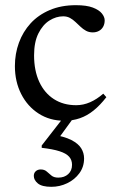

<svg xmlns="http://www.w3.org/2000/svg" viewBox="-20 -456 454 741"><path d="M273 -436Q314 -436 338.2 -426.8Q362.5 -417.5 373.2 -404Q384 -390.5 384 -377.5Q384 -363.5 378.2 -353Q372.5 -342.5 362 -336.8Q351.5 -331 338 -331Q323.5 -331 312 -337.2Q300.5 -343.5 290.8 -352.8Q281 -362 271.2 -371.2Q261.5 -380.5 250 -386.8Q238.5 -393 224 -393Q196.5 -393 170.8 -376.8Q145 -360.5 128.2 -327Q111.5 -293.5 111.5 -242.5Q111.5 -183.5 131.5 -140.2Q151.5 -97 188 -73.5Q224.5 -50 274 -50Q301.5 -50 327.8 -61.5Q354 -73 378.5 -94.5L390.5 -81Q366.5 -50 341.5 -29.8Q316.5 -9.5 288.5 0.2Q260.5 10 228 10Q172 10 129 -17.8Q86 -45.5 61.8 -93.2Q37.5 -141 37.5 -201Q37.5 -248.5 53 -291Q68.5 -333.5 98.2 -366Q128 -398.5 172 -417.2Q216 -436 273 -436ZM178.5 265Q142 265 126.2 252Q110.5 239 110.5 223Q110.5 211.5 118 204.8Q125.5 198 137 198Q151.5 198 160.2 205.8Q169 213.5 178.5 221.5Q188 229.5 205 229.5Q228.5 229.5 243.2 216Q258 202.5 258 180Q258 161.5 246.8 148.8Q235.5 136 210 127.8Q184.5 119.5 141 114.5V105.5L242.5 -25H281L182.5 110.5L181 63Q228 70.5 255 84.2Q282 98 293.2 116Q304.5 134 304.5 155.5Q304.5 188 286.2 212.8Q268 237.5 239.2 251.2Q210.5 265 178.5 265Z"/></svg>

Font: Newsreader 16pt
Style: Regular
Weight: 400
Designer: Hugues Gentile
Foundry: Production Type
Version: Version 1.003